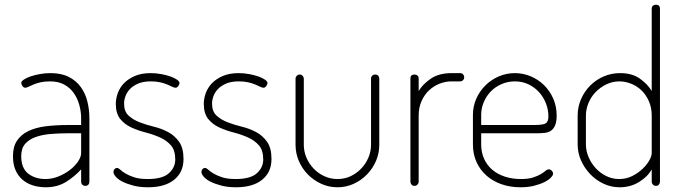

<svg xmlns="http://www.w3.org/2000/svg" viewBox="-20 -788 2887 814"><path d="M194 -478Q240 -478 271.5 -462Q303 -446 322.5 -419Q342 -392 350.5 -357.5Q359 -323 359 -286V-18Q359 -10 354.5 -5Q350 0 342 0Q334 0 329 -5Q324 -10 324 -18V-70Q298 -41 261 -17.5Q224 6 174 6Q145 6 119.5 -2Q94 -10 75 -26.5Q56 -43 45.5 -67.5Q35 -92 35 -126Q35 -166 52 -191.5Q69 -217 99.5 -232Q130 -247 173 -252.5Q216 -258 268 -258H324V-286Q324 -314 316.5 -342Q309 -370 293.5 -392.5Q278 -415 253 -429Q228 -443 192 -443Q169 -443 151.5 -439Q134 -435 121.5 -429.5Q109 -424 100.5 -420Q92 -416 88 -416Q80 -416 75 -423.5Q70 -431 70 -436Q70 -443 81 -450.5Q92 -458 109.5 -464Q127 -470 149 -474Q171 -478 194 -478ZM324 -223H269Q230 -223 194.5 -220Q159 -217 131 -207Q103 -197 86.5 -178Q70 -159 70 -126Q70 -75 99.5 -52Q129 -29 173 -29Q201 -29 228 -40Q255 -51 276.5 -67.5Q298 -84 311 -103.5Q324 -123 324 -139Z M606 -29Q669 -29 696 -53.5Q723 -78 723 -112Q723 -151 704.5 -172Q686 -193 658 -205.5Q630 -218 597 -226.5Q564 -235 536 -248Q508 -261 489.5 -284Q471 -307 471 -348Q471 -370 479.5 -393.5Q488 -417 506 -435.5Q524 -454 552 -466Q580 -478 619 -478Q641 -478 663 -474Q685 -470 702 -464Q719 -458 730 -450.5Q741 -443 741 -436Q741 -431 736 -423.5Q731 -416 724 -416Q719 -416 710.5 -420Q702 -424 689.5 -429.5Q677 -435 659.5 -439Q642 -443 620 -443Q588 -443 566.5 -434Q545 -425 531.5 -411Q518 -397 512 -380.5Q506 -364 506 -349Q506 -316 524.5 -298.5Q543 -281 571 -270Q599 -259 632 -251Q665 -243 693 -228Q721 -213 739.5 -186.5Q758 -160 758 -114Q758 -58 718.5 -26Q679 6 607 6Q573 6 546 -1Q519 -8 500 -17.5Q481 -27 471 -38.5Q461 -50 461 -59Q461 -66 465.5 -71Q470 -76 475 -76Q482 -76 490 -68.5Q498 -61 512 -52.5Q526 -44 548.5 -36.5Q571 -29 606 -29Z M979 -29Q1042 -29 1069 -53.5Q1096 -78 1096 -112Q1096 -151 1077.5 -172Q1059 -193 1031 -205.5Q1003 -218 970 -226.5Q937 -235 909 -248Q881 -261 862.5 -284Q844 -307 844 -348Q844 -370 852.5 -393.5Q861 -417 879 -435.5Q897 -454 925 -466Q953 -478 992 -478Q1014 -478 1036 -474Q1058 -470 1075 -464Q1092 -458 1103 -450.5Q1114 -443 1114 -436Q1114 -431 1109 -423.5Q1104 -416 1097 -416Q1092 -416 1083.5 -420Q1075 -424 1062.5 -429.5Q1050 -435 1032.5 -439Q1015 -443 993 -443Q961 -443 939.5 -434Q918 -425 904.5 -411Q891 -397 885 -380.5Q879 -364 879 -349Q879 -316 897.5 -298.5Q916 -281 944 -270Q972 -259 1005 -251Q1038 -243 1066 -228Q1094 -213 1112.5 -186.5Q1131 -160 1131 -114Q1131 -58 1091.5 -26Q1052 6 980 6Q946 6 919 -1Q892 -8 873 -17.5Q854 -27 844 -38.5Q834 -50 834 -59Q834 -66 838.5 -71Q843 -76 848 -76Q855 -76 863 -68.5Q871 -61 885 -52.5Q899 -44 921.5 -36.5Q944 -29 979 -29Z M1411 6Q1374 6 1341.5 -9Q1309 -24 1285 -48.5Q1261 -73 1247 -105.5Q1233 -138 1233 -174V-454Q1233 -461 1238 -466.5Q1243 -472 1251 -472Q1258 -472 1263 -466.5Q1268 -461 1268 -454V-174Q1268 -146 1279 -120Q1290 -94 1309.5 -73.5Q1329 -53 1355 -41Q1381 -29 1411 -29Q1441 -29 1466.5 -41Q1492 -53 1511.5 -73.5Q1531 -94 1542 -120Q1553 -146 1553 -174V-455Q1553 -462 1558 -467Q1563 -472 1571 -472Q1579 -472 1583.5 -467Q1588 -462 1588 -455V-174Q1588 -138 1574 -105.5Q1560 -73 1535.5 -48Q1511 -23 1479 -8.5Q1447 6 1411 6Z M1894 -443Q1868 -443 1843 -433Q1818 -423 1798.5 -404.5Q1779 -386 1767 -359Q1755 -332 1755 -298V-18Q1755 -11 1750 -5.5Q1745 0 1737 0Q1729 0 1724.5 -5.5Q1720 -11 1720 -18V-455Q1720 -472 1737 -472Q1745 -472 1750 -467.5Q1755 -463 1755 -455V-402Q1772 -431 1806.5 -454.5Q1841 -478 1894 -478H1931Q1938 -478 1943 -473Q1948 -468 1948 -460Q1948 -453 1943 -448Q1938 -443 1931 -443Z M2163 -478Q2198 -478 2230 -464.5Q2262 -451 2286.5 -427Q2311 -403 2325.5 -370Q2340 -337 2340 -298Q2340 -271 2333 -255.5Q2326 -240 2314.5 -233Q2303 -226 2288 -224.5Q2273 -223 2257 -223H2020V-176Q2020 -142 2032.5 -114.5Q2045 -87 2067.5 -68Q2090 -49 2121 -39Q2152 -29 2189 -29Q2220 -29 2240 -35.5Q2260 -42 2272.5 -49.5Q2285 -57 2292.5 -63.5Q2300 -70 2307 -70Q2314 -70 2319.5 -64Q2325 -58 2325 -52Q2325 -45 2315.5 -35Q2306 -25 2288 -16Q2270 -7 2244.5 -0.5Q2219 6 2187 6Q2143 6 2106 -7Q2069 -20 2042 -44Q2015 -68 2000 -101.5Q1985 -135 1985 -176V-301Q1985 -337 1999 -369Q2013 -401 2037.5 -425.5Q2062 -450 2094.5 -464Q2127 -478 2163 -478ZM2245 -258Q2282 -258 2293.5 -265Q2305 -272 2305 -295Q2305 -322 2295 -348.5Q2285 -375 2266.5 -396Q2248 -417 2221.5 -430Q2195 -443 2163 -443Q2133 -443 2106.5 -431.5Q2080 -420 2061 -400.5Q2042 -381 2031 -355Q2020 -329 2020 -301V-258Z M2761 -768Q2778 -768 2778 -751V-18Q2778 -11 2773.5 -5.5Q2769 0 2761 0Q2753 0 2748 -5.5Q2743 -11 2743 -18V-70Q2726 -39 2689.5 -16.5Q2653 6 2607 6Q2571 6 2539 -9Q2507 -24 2482.5 -49.5Q2458 -75 2443.5 -107.5Q2429 -140 2429 -176V-298Q2429 -335 2443.5 -368Q2458 -401 2482.5 -425.5Q2507 -450 2539.5 -464Q2572 -478 2609 -478Q2660 -478 2693 -454.5Q2726 -431 2743 -402V-751Q2743 -759 2748 -763.5Q2753 -768 2761 -768ZM2464 -176Q2464 -148 2475.5 -121.5Q2487 -95 2506 -74.5Q2525 -54 2550.5 -41.5Q2576 -29 2605 -29Q2635 -29 2660 -41.5Q2685 -54 2703.5 -71.5Q2722 -89 2732.5 -107.5Q2743 -126 2743 -139V-298Q2743 -332 2731 -359Q2719 -386 2700 -404.5Q2681 -423 2656 -433Q2631 -443 2606 -443Q2577 -443 2551 -430.5Q2525 -418 2505.5 -398Q2486 -378 2475 -351.5Q2464 -325 2464 -298Z"/></svg>

Font: AkaAcidDosis
Style: ExtraLight
Weight: 250
Designer: Edgar Tolentino, Pablo Impallari, Igino Marini, Aka-Acid
Foundry: Edgar Tolentino, Pablo Impallari, Igino Marini, Aka-Acid
Version: Version 1.007